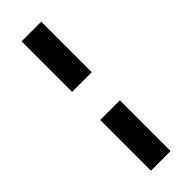

<svg xmlns="http://www.w3.org/2000/svg" viewBox="-284 -750 907 907"><g transform="rotate(-45 169.5 -296.0)"><path d="M103.8 -202.3H235.1V136.7H103.8ZM235.1 -727.5V-389.9H103.8V-727.5Z"/></g></svg>

Font: Inter Variable LoSnoCo
Style: Regular
Weight: 400
Designer: Rasmus Andersson
Foundry: rsms
Version: Version 4.000;git-a52131595; featfreeze: case,dlig,ss01,ss02